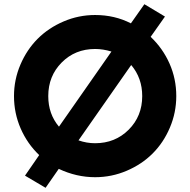

<svg xmlns="http://www.w3.org/2000/svg" viewBox="-20 -831 903 911"><path d="M694.8 -656.2Q752.4 -601.6 784.4 -529.3Q816.4 -457 816.4 -375Q816.4 -296.9 786.1 -225.6Q755.9 -154.3 704.3 -102.8Q652.8 -51.3 581.3 -20.8Q509.8 9.8 431.2 9.8Q342.8 9.8 258.8 -29.8L196.3 60.1L98.6 2.4L166 -95.2Q109.9 -148.4 78.1 -221.2Q46.4 -293.9 46.4 -375Q46.4 -453.1 76.9 -524.4Q107.4 -595.7 158.9 -647.2Q210.4 -698.7 281.7 -729.2Q353 -759.8 431.2 -759.8Q524.4 -759.8 601.1 -720.2L665 -811L762.7 -752.4ZM209 -375Q209 -290 259.8 -230L508.8 -586.4Q468.8 -598.6 431.2 -598.6Q336.4 -598.6 272.7 -534.4Q209 -470.2 209 -375ZM431.2 -151.4Q526.4 -151.4 590.6 -215.6Q654.8 -279.8 654.8 -375Q654.8 -460.9 602.5 -522.5L352.5 -165Q391.1 -151.4 431.2 -151.4Z"/></svg>

Font: Now
Style: Bold
Weight: 700
Designer: Alfredo Marco Pradil
Foundry: Alfredo Marco Pradil
Version: Version 1.002;PS 001.002;hotconv 1.0.88;makeotf.lib2.5.64775